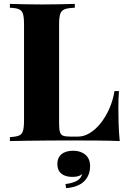

<svg xmlns="http://www.w3.org/2000/svg" viewBox="-20 -728 658 991"><path d="M366 -708V-688Q332 -687 314.5 -680.5Q297 -674 291 -656.5Q285 -639 285 -602V-90Q285 -61 289.5 -46.5Q294 -32 306 -27.5Q318 -23 342 -23H383Q413 -23 443 -41Q473 -59 499 -91.5Q525 -124 544 -166.5Q563 -209 571 -258H594Q591 -223 591 -168Q591 -143 592 -96.5Q593 -50 598 0Q547 -2 483 -2.5Q419 -3 369 -3Q343 -3 303 -3Q263 -3 216 -2.5Q169 -2 121 -1.5Q73 -1 31 0V-20Q62 -22 77.5 -28Q93 -34 98.5 -52Q104 -70 104 -106V-602Q104 -639 98.5 -656.5Q93 -674 77.5 -680.5Q62 -687 31 -688V-708Q58 -707 103 -706Q148 -705 199 -705Q246 -705 291 -706Q336 -707 366 -708ZM358 50Q396 50 420.5 70.5Q445 91 445 129Q445 177 414.5 207.5Q384 238 321 243L318 222Q357 217 378 204.5Q399 192 404 170Q397 177 385 181Q373 185 353 185Q317 185 296.5 168Q276 151 276 119Q276 86 297.5 68Q319 50 358 50Z"/></svg>

Font: Playfair Display ExtraBold
Style: Regular
Weight: 800
Designer: Claus Eggers Sørensen
Foundry: Claus Eggers Sørensen
Version: Version 1.203